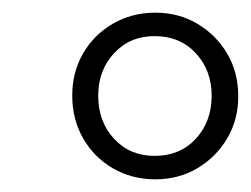

<svg xmlns="http://www.w3.org/2000/svg" viewBox="-20 -734 396 303"><path d="M225 -451Q188 -451 158 -468.5Q128 -486 111 -516Q94 -546 94 -583Q94 -620 111 -649.5Q128 -679 158 -696.5Q188 -714 225 -714Q262 -714 291.5 -696.5Q321 -679 338.5 -649.5Q356 -620 356 -582Q356 -545 338.5 -515.5Q321 -486 291.5 -468.5Q262 -451 225 -451ZM224 -488Q264 -488 289 -515Q314 -542 314 -583Q314 -623 289 -650Q264 -677 224 -677Q185 -677 160 -650Q135 -623 135 -583Q135 -542 160 -515Q185 -488 224 -488Z"/></svg>

Font: Nunito Sans 10pt Condensed ExtraLight
Style: Italic
Weight: 250
Width: 3
Italic angle: -9°
Designer: Vernon Adams
Foundry: Vernon Adams
Version: Version 3.101;gftools[0.9.27]